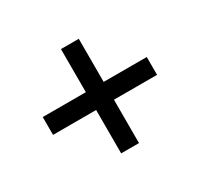

<svg xmlns="http://www.w3.org/2000/svg" viewBox="-94 -585 651 625"><g transform="rotate(-30 231.0 -272.0)"><path d="M427 -306H265V-468H198V-306H36V-239H198V-76H265V-239H427Z"/></g></svg>

Font: Lisu Bosa Light
Style: Regular
Weight: 300
Designer: David Morse, Annie Olsen, Victor Gaultney, Frank Grießhammer (Latin)
Foundry: SIL International
Version: Version 2.000